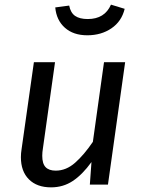

<svg xmlns="http://www.w3.org/2000/svg" viewBox="-20 -795 616 827"><path d="M70 -118Q70 -135 73 -153L126 -527H217L165 -157Q162 -139 162 -124Q162 -90 176.5 -75Q191 -60 220 -60Q265 -60 303.5 -94Q342 -128 380 -184L428 -527H519L445 0H367L374 -97Q335 -43 293.5 -15.5Q252 12 200 12Q139 12 104.5 -22.5Q70 -57 70 -118ZM218 -763 278 -771Q284 -740 303.5 -726.5Q323 -713 358 -713Q431 -713 458 -775L517 -757Q504 -703 460 -673Q416 -643 356 -643Q296 -643 259.5 -675.5Q223 -708 218 -763Z"/></svg>

Font: Fira Sans
Style: Italic
Weight: 400
Italic angle: -8°
Designer: bBox Type GmbH & Carrois Corporate GbR & Edenspiekermann AG
Foundry: bBox Type GmbH & Carrois Corporate GbR & Edenspiekermann AG
Version: Version 4.301